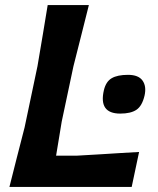

<svg xmlns="http://www.w3.org/2000/svg" viewBox="-20 -733 620 753"><path d="M17 0Q32 -59 45.5 -112.8Q59 -166.5 76.5 -233.5L127 -473.5Q139 -543.5 148.2 -599Q157.5 -654.5 167 -713H328.5Q313.5 -654 299.8 -598.8Q286 -543.5 268 -473L222 -256Q216 -218.5 210.5 -186Q205 -153.5 200 -122.5H281.5Q335 -125.5 376 -128Q417 -130.5 452.5 -132.8Q488 -135 525.5 -137L496.5 0ZM451.5 -287.5Q366 -287.5 387.5 -379.5Q395.5 -413 418 -426.2Q440.5 -439.5 482 -439.5Q523 -439.5 539 -417Q555 -394.5 547 -358.5Q537.5 -317.5 515.2 -302.5Q493 -287.5 451.5 -287.5Z"/></svg>

Font: Commissioner Loud SemiBold
Style: Italic
Weight: 600
Italic angle: -12°
Designer: Kostas Bartsokas
Foundry: Kostas Bartsokas
Version: Version 1.000; ttfautohint (v1.8.3)